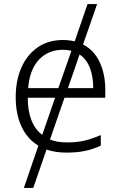

<svg xmlns="http://www.w3.org/2000/svg" viewBox="-20 -738 592 941"><path d="M290 -542Q319 -542 346 -535L409 -718H456L387 -520Q441 -492 468.5 -433.5Q496 -375 496 -298V-259H296L225 -54Q261 -40 307 -40Q356 -40 393 -48.5Q430 -57 474 -76V-24Q434 -6 395 2Q356 10 305 10Q252 10 208 -5L143 183H97L168 -24Q114 -57 85.5 -117.5Q57 -178 57 -262Q57 -343 84.5 -406Q112 -469 164 -505.5Q216 -542 290 -542ZM289 -494Q216 -494 170.5 -445Q125 -396 118 -306H266L330 -489Q311 -494 289 -494ZM437 -306Q437 -363 420.5 -405.5Q404 -448 370 -471L313 -306ZM116 -259Q116 -131 187 -77L250 -259Z"/></svg>

Font: RS Noto Sans Light
Style: Regular
Weight: 300
Designer: Monotype Design Team
Foundry: Monotype Imaging Inc.
Version: Version 3.10